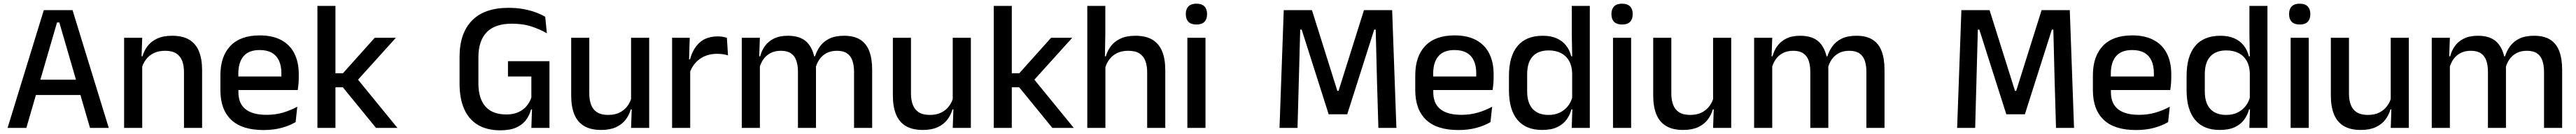

<svg xmlns="http://www.w3.org/2000/svg" viewBox="-20 -694 13939 727"><path d="M21 0 217 -639H372.5L568.5 0H467L301 -572H288.5L122.5 0ZM149 -178.5V-261.5H439.5V-178.5Z M975.5 0V-302Q975.5 -337.5 965.8 -363.5Q956 -389.5 933.8 -404Q911.5 -418.5 873 -418.5Q837.5 -418.5 811.5 -405.5Q785.5 -392.5 769.2 -370.5Q753 -348.5 746 -320.5L730 -388.5H751Q759.5 -419.5 779 -444.8Q798.5 -470 831 -485Q863.5 -500 911.5 -500Q969 -500 1004.5 -478.2Q1040 -456.5 1056.8 -415Q1073.5 -373.5 1073.5 -313V0ZM651.5 0V-489H749.5L745.5 -374.5L749.5 -368.5V0Z M1406 11.5Q1289 11.5 1230.8 -44.2Q1172.5 -100 1172.5 -205V-285Q1172.5 -388.5 1226.8 -445.2Q1281 -502 1385 -502Q1455.5 -502 1502.5 -476.2Q1549.5 -450.5 1573 -403.5Q1596.5 -356.5 1596.5 -292V-273.5Q1596.5 -256.5 1595 -239Q1593.5 -221.5 1591 -205.5H1501Q1502 -231.5 1502.2 -254.5Q1502.5 -277.5 1502.5 -296.5Q1502.5 -337 1489.5 -365Q1476.5 -393 1450.5 -407.8Q1424.5 -422.5 1385 -422.5Q1326.5 -422.5 1298 -389.2Q1269.5 -356 1269.5 -294.5V-248.5L1270 -237V-193.5Q1270 -166 1278.2 -143.5Q1286.5 -121 1304.8 -104.8Q1323 -88.5 1352 -79.8Q1381 -71 1422.5 -71Q1469.5 -71 1510.8 -83Q1552 -95 1588.5 -115L1579.5 -31.5Q1546.5 -12 1502.8 -0.2Q1459 11.5 1406 11.5ZM1224.5 -205.5V-279H1571V-205.5Z M2014.5 0 1835 -220.5H1786.5V-296.5H1835.5L2007.5 -489H2122L1908 -251.5V-273L2130.5 0ZM1697.5 0V-662H1795V0Z M2687.5 13Q2614.5 13 2565.2 -16.8Q2516 -46.5 2491.2 -103.2Q2466.5 -160 2466.5 -240.5V-385Q2466.5 -513.5 2533.8 -582.5Q2601 -651.5 2731.5 -651.5Q2776.5 -651.5 2813.5 -644.5Q2850.5 -637.5 2879.8 -626.5Q2909 -615.5 2930 -603L2939 -513.5Q2904 -534 2857 -549.8Q2810 -565.5 2749.5 -565.5Q2657.5 -565.5 2613 -518.8Q2568.5 -472 2568.5 -383V-241Q2568.5 -160.5 2606 -116.8Q2643.5 -73 2720 -73Q2757.5 -73 2784.8 -85.5Q2812 -98 2829.5 -119Q2847 -140 2855 -165V-314L2870 -279H2728.5V-362H2953V-100L2853.5 -100.5Q2845.5 -70 2826.8 -44Q2808 -18 2774.2 -2.5Q2740.5 13 2687.5 13ZM2859.5 -132H2953V0H2855Z M3168.5 -489V-187Q3168.5 -152 3178.2 -125.8Q3188 -99.5 3210.5 -85Q3233 -70.5 3271 -70.5Q3307 -70.5 3332.8 -83.5Q3358.5 -96.5 3375 -118.8Q3391.5 -141 3398 -168.5L3414 -100.5H3393Q3384.5 -70 3365 -44.5Q3345.5 -19 3313 -4Q3280.5 11 3232.5 11Q3175.5 11 3139.8 -10.8Q3104 -32.5 3087.2 -74.2Q3070.5 -116 3070.5 -176V-489ZM3492.5 -489V0H3394.5L3398.5 -114.5L3394.5 -120.5V-489Z M3710.5 -295.5 3689.5 -372H3713.5Q3729 -430 3765.5 -463.2Q3802 -496.5 3865 -496.5Q3880 -496.5 3891.8 -494.2Q3903.5 -492 3913 -489L3919 -393.5Q3907 -397.5 3892 -399.8Q3877 -402 3859.5 -402Q3806 -402 3767 -374.5Q3728 -347 3710.5 -295.5ZM3616.5 0V-489H3712L3707.5 -346.5L3714.5 -339.5V0Z M4601 0V-304.5Q4601 -339 4592.2 -364.8Q4583.5 -390.5 4563.2 -404.5Q4543 -418.5 4508.5 -418.5Q4475.5 -418.5 4451.5 -405.5Q4427.5 -392.5 4412.8 -370.5Q4398 -348.5 4391.5 -320.5L4378.5 -388.5H4390Q4399 -418 4417.5 -443.5Q4436 -469 4467.5 -484.5Q4499 -500 4547 -500Q4601 -500 4634.5 -478.8Q4668 -457.5 4683.5 -416.2Q4699 -375 4699 -315.5V0ZM3993.5 0V-489H4091.5L4087.5 -374.5L4091.5 -368.5V0ZM4297.5 0V-304.5Q4297.5 -339 4288.8 -364.8Q4280 -390.5 4259.8 -404.5Q4239.5 -418.5 4205 -418.5Q4172 -418.5 4148 -405.5Q4124 -392.5 4109.2 -370.5Q4094.5 -348.5 4088 -320.5L4072 -388.5H4093Q4101 -419.5 4119.2 -444.8Q4137.5 -470 4168 -485Q4198.5 -500 4243 -500Q4311 -500 4346 -465Q4381 -430 4390 -363Q4392.5 -353.5 4393.8 -341.5Q4395 -329.5 4395 -318V0Z M4909 -489V-187Q4909 -152 4918.8 -125.8Q4928.5 -99.5 4951 -85Q4973.5 -70.5 5011.5 -70.5Q5047.5 -70.5 5073.2 -83.5Q5099 -96.5 5115.5 -118.8Q5132 -141 5138.5 -168.5L5154.5 -100.5H5133.5Q5125 -70 5105.5 -44.5Q5086 -19 5053.5 -4Q5021 11 4973 11Q4916 11 4880.2 -10.8Q4844.5 -32.5 4827.8 -74.2Q4811 -116 4811 -176V-489ZM5233 -489V0H5135L5139 -114.5L5135 -120.5V-489Z M5674 0 5494.5 -220.5H5446V-296.5H5495L5667 -489H5781.5L5567.5 -251.5V-273L5790 0ZM5357 0V-662H5454.5V0Z M6187 0V-302Q6187 -337.5 6177.2 -363.5Q6167.5 -389.5 6145.2 -404Q6123 -418.5 6084.5 -418.5Q6049 -418.5 6023.2 -405.5Q5997.5 -392.5 5981.5 -370.5Q5965.5 -348.5 5958.5 -320.5L5939 -388.5H5963.5Q5972 -419.5 5991.5 -444.8Q6011 -470 6043.5 -485Q6076 -500 6123 -500Q6180.5 -500 6216 -478.2Q6251.5 -456.5 6268.2 -415Q6285 -373.5 6285 -313V0ZM5863 0V-662H5960.5V-506L5958 -365L5961 -358V0Z M6404.5 0V-489H6502.5V0ZM6453.5 -561Q6424.5 -561 6410.2 -575.8Q6396 -590.5 6396 -616.5V-618.5Q6396 -644.5 6410.2 -659.2Q6424.5 -674 6453.5 -674Q6482.5 -674 6496.8 -659.2Q6511 -644.5 6511 -618.5V-616.5Q6511 -590 6496.8 -575.5Q6482.5 -561 6453.5 -561Z M6903 0 6926 -639H7078.5L7216 -201H7222.5L7360 -639H7512.5L7535.5 0H7438L7430.5 -255.5L7423.5 -533.5H7415.5L7269.5 -74H7169L7023 -533.5H7015L7007.5 -255L7000.5 0Z M7871 11.5Q7754 11.5 7695.8 -44.2Q7637.5 -100 7637.5 -205V-285Q7637.5 -388.5 7691.8 -445.2Q7746 -502 7850 -502Q7920.5 -502 7967.5 -476.2Q8014.5 -450.5 8038 -403.5Q8061.5 -356.5 8061.5 -292V-273.5Q8061.5 -256.5 8060 -239Q8058.5 -221.5 8056 -205.5H7966Q7967 -231.5 7967.2 -254.5Q7967.5 -277.5 7967.5 -296.5Q7967.5 -337 7954.5 -365Q7941.5 -393 7915.5 -407.8Q7889.5 -422.5 7850 -422.5Q7791.5 -422.5 7763 -389.2Q7734.5 -356 7734.5 -294.5V-248.5L7735 -237V-193.5Q7735 -166 7743.2 -143.5Q7751.5 -121 7769.8 -104.8Q7788 -88.5 7817 -79.8Q7846 -71 7887.5 -71Q7934.5 -71 7975.8 -83Q8017 -95 8053.5 -115L8044.5 -31.5Q8011.5 -12 7967.8 -0.2Q7924 11.5 7871 11.5ZM7689.5 -205.5V-279H8036V-205.5Z M8323.5 11Q8236 11 8190.2 -44Q8144.5 -99 8144.5 -204.5V-282Q8144.5 -388.5 8190.8 -444.2Q8237 -500 8327.5 -500Q8371 -500 8402.2 -486.2Q8433.5 -472.5 8453.2 -447.5Q8473 -422.5 8481.5 -388.5H8514L8486.5 -298Q8485 -338 8469 -365.2Q8453 -392.5 8425 -406.5Q8397 -420.5 8359.5 -420.5Q8303 -420.5 8273 -388Q8243 -355.5 8243 -291.5V-198Q8243 -135.5 8272.8 -103Q8302.5 -70.5 8359.5 -70.5Q8394 -70.5 8420.2 -83.5Q8446.5 -96.5 8464 -119Q8481.5 -141.5 8488 -169.5L8511 -100.5H8482.5Q8474.5 -70 8455.8 -44.5Q8437 -19 8405 -4Q8373 11 8323.5 11ZM8484 0 8488 -114.5 8486.5 -145.5V-348.5L8487 -367.5L8484.5 -506V-662H8582V0Z M8707.5 0V-489H8805.5V0ZM8756.5 -561Q8727.5 -561 8713.2 -575.8Q8699 -590.5 8699 -616.5V-618.5Q8699 -644.5 8713.2 -659.2Q8727.5 -674 8756.5 -674Q8785.5 -674 8799.8 -659.2Q8814 -644.5 8814 -618.5V-616.5Q8814 -590 8799.8 -575.5Q8785.5 -561 8756.5 -561Z M9023 -489V-187Q9023 -152 9032.8 -125.8Q9042.5 -99.5 9065 -85Q9087.5 -70.5 9125.5 -70.5Q9161.5 -70.5 9187.2 -83.5Q9213 -96.5 9229.5 -118.8Q9246 -141 9252.5 -168.5L9268.5 -100.5H9247.5Q9239 -70 9219.5 -44.5Q9200 -19 9167.5 -4Q9135 11 9087 11Q9030 11 8994.2 -10.8Q8958.5 -32.5 8941.8 -74.2Q8925 -116 8925 -176V-489ZM9347 -489V0H9249L9253 -114.5L9249 -120.5V-489Z M10078.5 0V-304.5Q10078.5 -339 10069.8 -364.8Q10061 -390.5 10040.8 -404.5Q10020.5 -418.5 9986 -418.5Q9953 -418.5 9929 -405.5Q9905 -392.5 9890.2 -370.5Q9875.5 -348.5 9869 -320.5L9856 -388.5H9867.5Q9876.5 -418 9895 -443.5Q9913.5 -469 9945 -484.5Q9976.5 -500 10024.5 -500Q10078.5 -500 10112 -478.8Q10145.5 -457.5 10161 -416.2Q10176.5 -375 10176.5 -315.5V0ZM9471 0V-489H9569L9565 -374.5L9569 -368.5V0ZM9775 0V-304.5Q9775 -339 9766.2 -364.8Q9757.5 -390.5 9737.2 -404.5Q9717 -418.5 9682.5 -418.5Q9649.5 -418.5 9625.5 -405.5Q9601.5 -392.5 9586.8 -370.5Q9572 -348.5 9565.5 -320.5L9549.5 -388.5H9570.5Q9578.5 -419.5 9596.8 -444.8Q9615 -470 9645.5 -485Q9676 -500 9720.5 -500Q9788.5 -500 9823.5 -465Q9858.5 -430 9867.5 -363Q9870 -353.5 9871.2 -341.5Q9872.5 -329.5 9872.5 -318V0Z M10569.5 0 10592.5 -639H10745L10882.5 -201H10889L11026.5 -639H11179L11202 0H11104.5L11097 -255.5L11090 -533.5H11082L10936 -74H10835.5L10689.5 -533.5H10681.5L10674 -255L10667 0Z M11537.5 11.5Q11420.5 11.5 11362.2 -44.2Q11304 -100 11304 -205V-285Q11304 -388.5 11358.2 -445.2Q11412.5 -502 11516.5 -502Q11587 -502 11634 -476.2Q11681 -450.5 11704.5 -403.5Q11728 -356.5 11728 -292V-273.5Q11728 -256.5 11726.5 -239Q11725 -221.5 11722.5 -205.5H11632.5Q11633.5 -231.5 11633.8 -254.5Q11634 -277.5 11634 -296.5Q11634 -337 11621 -365Q11608 -393 11582 -407.8Q11556 -422.5 11516.5 -422.5Q11458 -422.5 11429.5 -389.2Q11401 -356 11401 -294.5V-248.5L11401.5 -237V-193.5Q11401.5 -166 11409.8 -143.5Q11418 -121 11436.2 -104.8Q11454.5 -88.5 11483.5 -79.8Q11512.5 -71 11554 -71Q11601 -71 11642.2 -83Q11683.5 -95 11720 -115L11711 -31.5Q11678 -12 11634.2 -0.2Q11590.5 11.5 11537.5 11.5ZM11356 -205.5V-279H11702.5V-205.5Z M11990 11Q11902.5 11 11856.8 -44Q11811 -99 11811 -204.5V-282Q11811 -388.5 11857.2 -444.2Q11903.5 -500 11994 -500Q12037.5 -500 12068.8 -486.2Q12100 -472.5 12119.8 -447.5Q12139.5 -422.5 12148 -388.5H12180.5L12153 -298Q12151.5 -338 12135.5 -365.2Q12119.5 -392.5 12091.5 -406.5Q12063.5 -420.5 12026 -420.5Q11969.5 -420.5 11939.5 -388Q11909.5 -355.5 11909.5 -291.5V-198Q11909.5 -135.5 11939.2 -103Q11969 -70.5 12026 -70.5Q12060.5 -70.5 12086.8 -83.5Q12113 -96.5 12130.5 -119Q12148 -141.5 12154.5 -169.5L12177.5 -100.5H12149Q12141 -70 12122.2 -44.5Q12103.5 -19 12071.5 -4Q12039.5 11 11990 11ZM12150.5 0 12154.5 -114.5 12153 -145.5V-348.5L12153.5 -367.5L12151 -506V-662H12248.5V0Z M12374 0V-489H12472V0ZM12423 -561Q12394 -561 12379.8 -575.8Q12365.5 -590.5 12365.5 -616.5V-618.5Q12365.5 -644.5 12379.8 -659.2Q12394 -674 12423 -674Q12452 -674 12466.2 -659.2Q12480.5 -644.5 12480.5 -618.5V-616.5Q12480.5 -590 12466.2 -575.5Q12452 -561 12423 -561Z M12689.5 -489V-187Q12689.5 -152 12699.2 -125.8Q12709 -99.5 12731.5 -85Q12754 -70.5 12792 -70.5Q12828 -70.5 12853.8 -83.5Q12879.5 -96.5 12896 -118.8Q12912.5 -141 12919 -168.5L12935 -100.5H12914Q12905.5 -70 12886 -44.5Q12866.5 -19 12834 -4Q12801.5 11 12753.5 11Q12696.5 11 12660.8 -10.8Q12625 -32.5 12608.2 -74.2Q12591.5 -116 12591.5 -176V-489ZM13013.5 -489V0H12915.5L12919.5 -114.5L12915.5 -120.5V-489Z M13745 0V-304.5Q13745 -339 13736.2 -364.8Q13727.5 -390.5 13707.2 -404.5Q13687 -418.5 13652.5 -418.5Q13619.5 -418.5 13595.5 -405.5Q13571.5 -392.5 13556.8 -370.5Q13542 -348.5 13535.5 -320.5L13522.5 -388.5H13534Q13543 -418 13561.5 -443.5Q13580 -469 13611.5 -484.5Q13643 -500 13691 -500Q13745 -500 13778.5 -478.8Q13812 -457.5 13827.5 -416.2Q13843 -375 13843 -315.5V0ZM13137.5 0V-489H13235.5L13231.5 -374.5L13235.5 -368.5V0ZM13441.5 0V-304.5Q13441.5 -339 13432.8 -364.8Q13424 -390.5 13403.8 -404.5Q13383.5 -418.5 13349 -418.5Q13316 -418.5 13292 -405.5Q13268 -392.5 13253.2 -370.5Q13238.5 -348.5 13232 -320.5L13216 -388.5H13237Q13245 -419.5 13263.2 -444.8Q13281.5 -470 13312 -485Q13342.5 -500 13387 -500Q13455 -500 13490 -465Q13525 -430 13534 -363Q13536.5 -353.5 13537.8 -341.5Q13539 -329.5 13539 -318V0Z"/></svg>

Font: Anek Gurmukhi Medium Medium
Style: Regular
Weight: 500
Version: Version 1.003